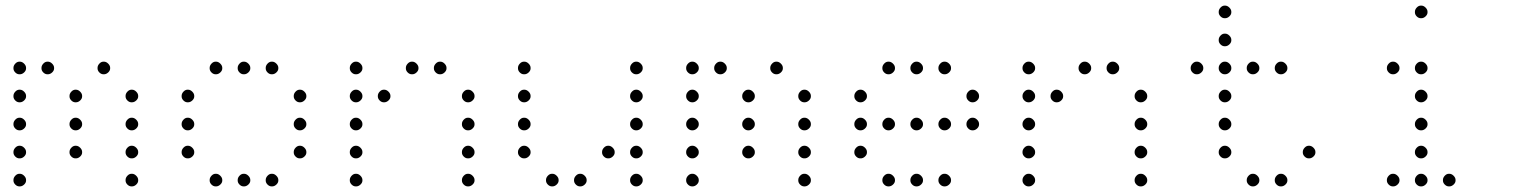

<svg xmlns="http://www.w3.org/2000/svg" viewBox="-20 -693 5440 685"><path d="M49 -473Q41 -473 34.5 -466Q28 -459 28 -451V-449Q28 -441 34.5 -434.5Q41 -428 49 -428H51Q59 -428 66 -434.5Q73 -441 73 -449V-451Q73 -459 66 -466Q59 -473 51 -473ZM149 -473Q141 -473 134.5 -466Q128 -459 128 -451V-449Q128 -441 134.5 -434.5Q141 -428 149 -428H151Q159 -428 166 -434.5Q173 -441 173 -449V-451Q173 -459 166 -466Q159 -473 151 -473ZM349 -473Q341 -473 334.5 -466Q328 -459 328 -451V-449Q328 -441 334.5 -434.5Q341 -428 349 -428H351Q359 -428 366 -434.5Q373 -441 373 -449V-451Q373 -459 366 -466Q359 -473 351 -473ZM49 -373Q41 -373 34.5 -366Q28 -359 28 -351V-349Q28 -341 34.5 -334.5Q41 -328 49 -328H51Q59 -328 66 -334.5Q73 -341 73 -349V-351Q73 -359 66 -366Q59 -373 51 -373ZM249 -373Q241 -373 234.5 -366Q228 -359 228 -351V-349Q228 -341 234.5 -334.5Q241 -328 249 -328H251Q259 -328 266 -334.5Q273 -341 273 -349V-351Q273 -359 266 -366Q259 -373 251 -373ZM449 -373Q441 -373 434.5 -366Q428 -359 428 -351V-349Q428 -341 434.5 -334.5Q441 -328 449 -328H451Q459 -328 466 -334.5Q473 -341 473 -349V-351Q473 -359 466 -366Q459 -373 451 -373ZM49 -273Q41 -273 34.5 -266Q28 -259 28 -251V-249Q28 -241 34.5 -234.5Q41 -228 49 -228H51Q59 -228 66 -234.5Q73 -241 73 -249V-251Q73 -259 66 -266Q59 -273 51 -273ZM249 -273Q241 -273 234.5 -266Q228 -259 228 -251V-249Q228 -241 234.5 -234.5Q241 -228 249 -228H251Q259 -228 266 -234.5Q273 -241 273 -249V-251Q273 -259 266 -266Q259 -273 251 -273ZM449 -273Q441 -273 434.5 -266Q428 -259 428 -251V-249Q428 -241 434.5 -234.5Q441 -228 449 -228H451Q459 -228 466 -234.5Q473 -241 473 -249V-251Q473 -259 466 -266Q459 -273 451 -273ZM49 -173Q41 -173 34.5 -166Q28 -159 28 -151V-149Q28 -141 34.5 -134.5Q41 -128 49 -128H51Q59 -128 66 -134.5Q73 -141 73 -149V-151Q73 -159 66 -166Q59 -173 51 -173ZM249 -173Q241 -173 234.5 -166Q228 -159 228 -151V-149Q228 -141 234.5 -134.5Q241 -128 249 -128H251Q259 -128 266 -134.5Q273 -141 273 -149V-151Q273 -159 266 -166Q259 -173 251 -173ZM449 -173Q441 -173 434.5 -166Q428 -159 428 -151V-149Q428 -141 434.5 -134.5Q441 -128 449 -128H451Q459 -128 466 -134.5Q473 -141 473 -149V-151Q473 -159 466 -166Q459 -173 451 -173ZM49 -73Q41 -73 34.5 -66Q28 -59 28 -51V-49Q28 -41 34.5 -34.5Q41 -28 49 -28H51Q59 -28 66 -34.5Q73 -41 73 -49V-51Q73 -59 66 -66Q59 -73 51 -73ZM449 -73Q441 -73 434.5 -66Q428 -59 428 -51V-49Q428 -41 434.5 -34.5Q441 -28 449 -28H451Q459 -28 466 -34.5Q473 -41 473 -49V-51Q473 -59 466 -66Q459 -73 451 -73Z M749 -473Q741 -473 734.5 -466Q728 -459 728 -451V-449Q728 -441 734.5 -434.5Q741 -428 749 -428H751Q759 -428 766 -434.5Q773 -441 773 -449V-451Q773 -459 766 -466Q759 -473 751 -473ZM849 -473Q841 -473 834.5 -466Q828 -459 828 -451V-449Q828 -441 834.5 -434.5Q841 -428 849 -428H851Q859 -428 866 -434.5Q873 -441 873 -449V-451Q873 -459 866 -466Q859 -473 851 -473ZM949 -473Q941 -473 934.5 -466Q928 -459 928 -451V-449Q928 -441 934.5 -434.5Q941 -428 949 -428H951Q959 -428 966 -434.5Q973 -441 973 -449V-451Q973 -459 966 -466Q959 -473 951 -473ZM649 -373Q641 -373 634.5 -366Q628 -359 628 -351V-349Q628 -341 634.5 -334.5Q641 -328 649 -328H651Q659 -328 666 -334.5Q673 -341 673 -349V-351Q673 -359 666 -366Q659 -373 651 -373ZM1049 -373Q1041 -373 1034.5 -366Q1028 -359 1028 -351V-349Q1028 -341 1034.5 -334.5Q1041 -328 1049 -328H1051Q1059 -328 1066 -334.5Q1073 -341 1073 -349V-351Q1073 -359 1066 -366Q1059 -373 1051 -373ZM649 -273Q641 -273 634.5 -266Q628 -259 628 -251V-249Q628 -241 634.5 -234.5Q641 -228 649 -228H651Q659 -228 666 -234.5Q673 -241 673 -249V-251Q673 -259 666 -266Q659 -273 651 -273ZM1049 -273Q1041 -273 1034.5 -266Q1028 -259 1028 -251V-249Q1028 -241 1034.5 -234.5Q1041 -228 1049 -228H1051Q1059 -228 1066 -234.5Q1073 -241 1073 -249V-251Q1073 -259 1066 -266Q1059 -273 1051 -273ZM649 -173Q641 -173 634.5 -166Q628 -159 628 -151V-149Q628 -141 634.5 -134.5Q641 -128 649 -128H651Q659 -128 666 -134.5Q673 -141 673 -149V-151Q673 -159 666 -166Q659 -173 651 -173ZM1049 -173Q1041 -173 1034.5 -166Q1028 -159 1028 -151V-149Q1028 -141 1034.5 -134.5Q1041 -128 1049 -128H1051Q1059 -128 1066 -134.5Q1073 -141 1073 -149V-151Q1073 -159 1066 -166Q1059 -173 1051 -173ZM749 -73Q741 -73 734.5 -66Q728 -59 728 -51V-49Q728 -41 734.5 -34.5Q741 -28 749 -28H751Q759 -28 766 -34.5Q773 -41 773 -49V-51Q773 -59 766 -66Q759 -73 751 -73ZM849 -73Q841 -73 834.5 -66Q828 -59 828 -51V-49Q828 -41 834.5 -34.5Q841 -28 849 -28H851Q859 -28 866 -34.5Q873 -41 873 -49V-51Q873 -59 866 -66Q859 -73 851 -73ZM949 -73Q941 -73 934.5 -66Q928 -59 928 -51V-49Q928 -41 934.5 -34.5Q941 -28 949 -28H951Q959 -28 966 -34.5Q973 -41 973 -49V-51Q973 -59 966 -66Q959 -73 951 -73Z M1249 -473Q1241 -473 1234.5 -466Q1228 -459 1228 -451V-449Q1228 -441 1234.5 -434.5Q1241 -428 1249 -428H1251Q1259 -428 1266 -434.5Q1273 -441 1273 -449V-451Q1273 -459 1266 -466Q1259 -473 1251 -473ZM1449 -473Q1441 -473 1434.5 -466Q1428 -459 1428 -451V-449Q1428 -441 1434.5 -434.5Q1441 -428 1449 -428H1451Q1459 -428 1466 -434.5Q1473 -441 1473 -449V-451Q1473 -459 1466 -466Q1459 -473 1451 -473ZM1549 -473Q1541 -473 1534.5 -466Q1528 -459 1528 -451V-449Q1528 -441 1534.5 -434.5Q1541 -428 1549 -428H1551Q1559 -428 1566 -434.5Q1573 -441 1573 -449V-451Q1573 -459 1566 -466Q1559 -473 1551 -473ZM1249 -373Q1241 -373 1234.5 -366Q1228 -359 1228 -351V-349Q1228 -341 1234.5 -334.5Q1241 -328 1249 -328H1251Q1259 -328 1266 -334.5Q1273 -341 1273 -349V-351Q1273 -359 1266 -366Q1259 -373 1251 -373ZM1349 -373Q1341 -373 1334.5 -366Q1328 -359 1328 -351V-349Q1328 -341 1334.5 -334.5Q1341 -328 1349 -328H1351Q1359 -328 1366 -334.5Q1373 -341 1373 -349V-351Q1373 -359 1366 -366Q1359 -373 1351 -373ZM1649 -373Q1641 -373 1634.5 -366Q1628 -359 1628 -351V-349Q1628 -341 1634.5 -334.5Q1641 -328 1649 -328H1651Q1659 -328 1666 -334.5Q1673 -341 1673 -349V-351Q1673 -359 1666 -366Q1659 -373 1651 -373ZM1249 -273Q1241 -273 1234.5 -266Q1228 -259 1228 -251V-249Q1228 -241 1234.5 -234.5Q1241 -228 1249 -228H1251Q1259 -228 1266 -234.5Q1273 -241 1273 -249V-251Q1273 -259 1266 -266Q1259 -273 1251 -273ZM1649 -273Q1641 -273 1634.5 -266Q1628 -259 1628 -251V-249Q1628 -241 1634.5 -234.5Q1641 -228 1649 -228H1651Q1659 -228 1666 -234.5Q1673 -241 1673 -249V-251Q1673 -259 1666 -266Q1659 -273 1651 -273ZM1249 -173Q1241 -173 1234.5 -166Q1228 -159 1228 -151V-149Q1228 -141 1234.5 -134.5Q1241 -128 1249 -128H1251Q1259 -128 1266 -134.5Q1273 -141 1273 -149V-151Q1273 -159 1266 -166Q1259 -173 1251 -173ZM1649 -173Q1641 -173 1634.5 -166Q1628 -159 1628 -151V-149Q1628 -141 1634.5 -134.5Q1641 -128 1649 -128H1651Q1659 -128 1666 -134.5Q1673 -141 1673 -149V-151Q1673 -159 1666 -166Q1659 -173 1651 -173ZM1249 -73Q1241 -73 1234.5 -66Q1228 -59 1228 -51V-49Q1228 -41 1234.5 -34.5Q1241 -28 1249 -28H1251Q1259 -28 1266 -34.5Q1273 -41 1273 -49V-51Q1273 -59 1266 -66Q1259 -73 1251 -73ZM1649 -73Q1641 -73 1634.5 -66Q1628 -59 1628 -51V-49Q1628 -41 1634.5 -34.5Q1641 -28 1649 -28H1651Q1659 -28 1666 -34.5Q1673 -41 1673 -49V-51Q1673 -59 1666 -66Q1659 -73 1651 -73Z M1849 -473Q1841 -473 1834.5 -466Q1828 -459 1828 -451V-449Q1828 -441 1834.5 -434.5Q1841 -428 1849 -428H1851Q1859 -428 1866 -434.5Q1873 -441 1873 -449V-451Q1873 -459 1866 -466Q1859 -473 1851 -473ZM2249 -473Q2241 -473 2234.5 -466Q2228 -459 2228 -451V-449Q2228 -441 2234.5 -434.5Q2241 -428 2249 -428H2251Q2259 -428 2266 -434.5Q2273 -441 2273 -449V-451Q2273 -459 2266 -466Q2259 -473 2251 -473ZM1849 -373Q1841 -373 1834.5 -366Q1828 -359 1828 -351V-349Q1828 -341 1834.5 -334.5Q1841 -328 1849 -328H1851Q1859 -328 1866 -334.5Q1873 -341 1873 -349V-351Q1873 -359 1866 -366Q1859 -373 1851 -373ZM2249 -373Q2241 -373 2234.5 -366Q2228 -359 2228 -351V-349Q2228 -341 2234.5 -334.5Q2241 -328 2249 -328H2251Q2259 -328 2266 -334.5Q2273 -341 2273 -349V-351Q2273 -359 2266 -366Q2259 -373 2251 -373ZM1849 -273Q1841 -273 1834.5 -266Q1828 -259 1828 -251V-249Q1828 -241 1834.5 -234.5Q1841 -228 1849 -228H1851Q1859 -228 1866 -234.5Q1873 -241 1873 -249V-251Q1873 -259 1866 -266Q1859 -273 1851 -273ZM2249 -273Q2241 -273 2234.5 -266Q2228 -259 2228 -251V-249Q2228 -241 2234.5 -234.5Q2241 -228 2249 -228H2251Q2259 -228 2266 -234.5Q2273 -241 2273 -249V-251Q2273 -259 2266 -266Q2259 -273 2251 -273ZM1849 -173Q1841 -173 1834.5 -166Q1828 -159 1828 -151V-149Q1828 -141 1834.5 -134.5Q1841 -128 1849 -128H1851Q1859 -128 1866 -134.5Q1873 -141 1873 -149V-151Q1873 -159 1866 -166Q1859 -173 1851 -173ZM2149 -173Q2141 -173 2134.5 -166Q2128 -159 2128 -151V-149Q2128 -141 2134.5 -134.5Q2141 -128 2149 -128H2151Q2159 -128 2166 -134.5Q2173 -141 2173 -149V-151Q2173 -159 2166 -166Q2159 -173 2151 -173ZM2249 -173Q2241 -173 2234.5 -166Q2228 -159 2228 -151V-149Q2228 -141 2234.5 -134.5Q2241 -128 2249 -128H2251Q2259 -128 2266 -134.5Q2273 -141 2273 -149V-151Q2273 -159 2266 -166Q2259 -173 2251 -173ZM1949 -73Q1941 -73 1934.5 -66Q1928 -59 1928 -51V-49Q1928 -41 1934.5 -34.5Q1941 -28 1949 -28H1951Q1959 -28 1966 -34.5Q1973 -41 1973 -49V-51Q1973 -59 1966 -66Q1959 -73 1951 -73ZM2049 -73Q2041 -73 2034.5 -66Q2028 -59 2028 -51V-49Q2028 -41 2034.5 -34.5Q2041 -28 2049 -28H2051Q2059 -28 2066 -34.5Q2073 -41 2073 -49V-51Q2073 -59 2066 -66Q2059 -73 2051 -73ZM2249 -73Q2241 -73 2234.5 -66Q2228 -59 2228 -51V-49Q2228 -41 2234.5 -34.5Q2241 -28 2249 -28H2251Q2259 -28 2266 -34.5Q2273 -41 2273 -49V-51Q2273 -59 2266 -66Q2259 -73 2251 -73Z M2449 -473Q2441 -473 2434.5 -466Q2428 -459 2428 -451V-449Q2428 -441 2434.5 -434.5Q2441 -428 2449 -428H2451Q2459 -428 2466 -434.5Q2473 -441 2473 -449V-451Q2473 -459 2466 -466Q2459 -473 2451 -473ZM2549 -473Q2541 -473 2534.5 -466Q2528 -459 2528 -451V-449Q2528 -441 2534.5 -434.5Q2541 -428 2549 -428H2551Q2559 -428 2566 -434.5Q2573 -441 2573 -449V-451Q2573 -459 2566 -466Q2559 -473 2551 -473ZM2749 -473Q2741 -473 2734.5 -466Q2728 -459 2728 -451V-449Q2728 -441 2734.5 -434.5Q2741 -428 2749 -428H2751Q2759 -428 2766 -434.5Q2773 -441 2773 -449V-451Q2773 -459 2766 -466Q2759 -473 2751 -473ZM2449 -373Q2441 -373 2434.5 -366Q2428 -359 2428 -351V-349Q2428 -341 2434.5 -334.5Q2441 -328 2449 -328H2451Q2459 -328 2466 -334.5Q2473 -341 2473 -349V-351Q2473 -359 2466 -366Q2459 -373 2451 -373ZM2649 -373Q2641 -373 2634.5 -366Q2628 -359 2628 -351V-349Q2628 -341 2634.5 -334.5Q2641 -328 2649 -328H2651Q2659 -328 2666 -334.5Q2673 -341 2673 -349V-351Q2673 -359 2666 -366Q2659 -373 2651 -373ZM2849 -373Q2841 -373 2834.5 -366Q2828 -359 2828 -351V-349Q2828 -341 2834.5 -334.5Q2841 -328 2849 -328H2851Q2859 -328 2866 -334.5Q2873 -341 2873 -349V-351Q2873 -359 2866 -366Q2859 -373 2851 -373ZM2449 -273Q2441 -273 2434.5 -266Q2428 -259 2428 -251V-249Q2428 -241 2434.5 -234.5Q2441 -228 2449 -228H2451Q2459 -228 2466 -234.5Q2473 -241 2473 -249V-251Q2473 -259 2466 -266Q2459 -273 2451 -273ZM2649 -273Q2641 -273 2634.5 -266Q2628 -259 2628 -251V-249Q2628 -241 2634.5 -234.5Q2641 -228 2649 -228H2651Q2659 -228 2666 -234.5Q2673 -241 2673 -249V-251Q2673 -259 2666 -266Q2659 -273 2651 -273ZM2849 -273Q2841 -273 2834.5 -266Q2828 -259 2828 -251V-249Q2828 -241 2834.5 -234.5Q2841 -228 2849 -228H2851Q2859 -228 2866 -234.5Q2873 -241 2873 -249V-251Q2873 -259 2866 -266Q2859 -273 2851 -273ZM2449 -173Q2441 -173 2434.5 -166Q2428 -159 2428 -151V-149Q2428 -141 2434.5 -134.5Q2441 -128 2449 -128H2451Q2459 -128 2466 -134.5Q2473 -141 2473 -149V-151Q2473 -159 2466 -166Q2459 -173 2451 -173ZM2649 -173Q2641 -173 2634.5 -166Q2628 -159 2628 -151V-149Q2628 -141 2634.5 -134.5Q2641 -128 2649 -128H2651Q2659 -128 2666 -134.5Q2673 -141 2673 -149V-151Q2673 -159 2666 -166Q2659 -173 2651 -173ZM2849 -173Q2841 -173 2834.5 -166Q2828 -159 2828 -151V-149Q2828 -141 2834.5 -134.5Q2841 -128 2849 -128H2851Q2859 -128 2866 -134.5Q2873 -141 2873 -149V-151Q2873 -159 2866 -166Q2859 -173 2851 -173ZM2449 -73Q2441 -73 2434.5 -66Q2428 -59 2428 -51V-49Q2428 -41 2434.5 -34.5Q2441 -28 2449 -28H2451Q2459 -28 2466 -34.5Q2473 -41 2473 -49V-51Q2473 -59 2466 -66Q2459 -73 2451 -73ZM2849 -73Q2841 -73 2834.5 -66Q2828 -59 2828 -51V-49Q2828 -41 2834.5 -34.5Q2841 -28 2849 -28H2851Q2859 -28 2866 -34.5Q2873 -41 2873 -49V-51Q2873 -59 2866 -66Q2859 -73 2851 -73Z M3149 -473Q3141 -473 3134.5 -466Q3128 -459 3128 -451V-449Q3128 -441 3134.5 -434.5Q3141 -428 3149 -428H3151Q3159 -428 3166 -434.5Q3173 -441 3173 -449V-451Q3173 -459 3166 -466Q3159 -473 3151 -473ZM3249 -473Q3241 -473 3234.5 -466Q3228 -459 3228 -451V-449Q3228 -441 3234.5 -434.5Q3241 -428 3249 -428H3251Q3259 -428 3266 -434.5Q3273 -441 3273 -449V-451Q3273 -459 3266 -466Q3259 -473 3251 -473ZM3349 -473Q3341 -473 3334.5 -466Q3328 -459 3328 -451V-449Q3328 -441 3334.5 -434.5Q3341 -428 3349 -428H3351Q3359 -428 3366 -434.5Q3373 -441 3373 -449V-451Q3373 -459 3366 -466Q3359 -473 3351 -473ZM3049 -373Q3041 -373 3034.5 -366Q3028 -359 3028 -351V-349Q3028 -341 3034.5 -334.5Q3041 -328 3049 -328H3051Q3059 -328 3066 -334.5Q3073 -341 3073 -349V-351Q3073 -359 3066 -366Q3059 -373 3051 -373ZM3449 -373Q3441 -373 3434.5 -366Q3428 -359 3428 -351V-349Q3428 -341 3434.5 -334.5Q3441 -328 3449 -328H3451Q3459 -328 3466 -334.5Q3473 -341 3473 -349V-351Q3473 -359 3466 -366Q3459 -373 3451 -373ZM3049 -273Q3041 -273 3034.5 -266Q3028 -259 3028 -251V-249Q3028 -241 3034.5 -234.5Q3041 -228 3049 -228H3051Q3059 -228 3066 -234.5Q3073 -241 3073 -249V-251Q3073 -259 3066 -266Q3059 -273 3051 -273ZM3149 -273Q3141 -273 3134.5 -266Q3128 -259 3128 -251V-249Q3128 -241 3134.5 -234.5Q3141 -228 3149 -228H3151Q3159 -228 3166 -234.5Q3173 -241 3173 -249V-251Q3173 -259 3166 -266Q3159 -273 3151 -273ZM3249 -273Q3241 -273 3234.5 -266Q3228 -259 3228 -251V-249Q3228 -241 3234.5 -234.5Q3241 -228 3249 -228H3251Q3259 -228 3266 -234.5Q3273 -241 3273 -249V-251Q3273 -259 3266 -266Q3259 -273 3251 -273ZM3349 -273Q3341 -273 3334.5 -266Q3328 -259 3328 -251V-249Q3328 -241 3334.5 -234.5Q3341 -228 3349 -228H3351Q3359 -228 3366 -234.5Q3373 -241 3373 -249V-251Q3373 -259 3366 -266Q3359 -273 3351 -273ZM3449 -273Q3441 -273 3434.5 -266Q3428 -259 3428 -251V-249Q3428 -241 3434.5 -234.5Q3441 -228 3449 -228H3451Q3459 -228 3466 -234.5Q3473 -241 3473 -249V-251Q3473 -259 3466 -266Q3459 -273 3451 -273ZM3049 -173Q3041 -173 3034.5 -166Q3028 -159 3028 -151V-149Q3028 -141 3034.5 -134.5Q3041 -128 3049 -128H3051Q3059 -128 3066 -134.5Q3073 -141 3073 -149V-151Q3073 -159 3066 -166Q3059 -173 3051 -173ZM3149 -73Q3141 -73 3134.5 -66Q3128 -59 3128 -51V-49Q3128 -41 3134.5 -34.5Q3141 -28 3149 -28H3151Q3159 -28 3166 -34.5Q3173 -41 3173 -49V-51Q3173 -59 3166 -66Q3159 -73 3151 -73ZM3249 -73Q3241 -73 3234.5 -66Q3228 -59 3228 -51V-49Q3228 -41 3234.5 -34.5Q3241 -28 3249 -28H3251Q3259 -28 3266 -34.5Q3273 -41 3273 -49V-51Q3273 -59 3266 -66Q3259 -73 3251 -73ZM3349 -73Q3341 -73 3334.5 -66Q3328 -59 3328 -51V-49Q3328 -41 3334.5 -34.5Q3341 -28 3349 -28H3351Q3359 -28 3366 -34.5Q3373 -41 3373 -49V-51Q3373 -59 3366 -66Q3359 -73 3351 -73Z M3649 -473Q3641 -473 3634.5 -466Q3628 -459 3628 -451V-449Q3628 -441 3634.5 -434.5Q3641 -428 3649 -428H3651Q3659 -428 3666 -434.5Q3673 -441 3673 -449V-451Q3673 -459 3666 -466Q3659 -473 3651 -473ZM3849 -473Q3841 -473 3834.5 -466Q3828 -459 3828 -451V-449Q3828 -441 3834.5 -434.5Q3841 -428 3849 -428H3851Q3859 -428 3866 -434.5Q3873 -441 3873 -449V-451Q3873 -459 3866 -466Q3859 -473 3851 -473ZM3949 -473Q3941 -473 3934.5 -466Q3928 -459 3928 -451V-449Q3928 -441 3934.5 -434.5Q3941 -428 3949 -428H3951Q3959 -428 3966 -434.5Q3973 -441 3973 -449V-451Q3973 -459 3966 -466Q3959 -473 3951 -473ZM3649 -373Q3641 -373 3634.5 -366Q3628 -359 3628 -351V-349Q3628 -341 3634.5 -334.5Q3641 -328 3649 -328H3651Q3659 -328 3666 -334.5Q3673 -341 3673 -349V-351Q3673 -359 3666 -366Q3659 -373 3651 -373ZM3749 -373Q3741 -373 3734.5 -366Q3728 -359 3728 -351V-349Q3728 -341 3734.5 -334.5Q3741 -328 3749 -328H3751Q3759 -328 3766 -334.5Q3773 -341 3773 -349V-351Q3773 -359 3766 -366Q3759 -373 3751 -373ZM4049 -373Q4041 -373 4034.5 -366Q4028 -359 4028 -351V-349Q4028 -341 4034.5 -334.5Q4041 -328 4049 -328H4051Q4059 -328 4066 -334.5Q4073 -341 4073 -349V-351Q4073 -359 4066 -366Q4059 -373 4051 -373ZM3649 -273Q3641 -273 3634.5 -266Q3628 -259 3628 -251V-249Q3628 -241 3634.5 -234.5Q3641 -228 3649 -228H3651Q3659 -228 3666 -234.5Q3673 -241 3673 -249V-251Q3673 -259 3666 -266Q3659 -273 3651 -273ZM4049 -273Q4041 -273 4034.5 -266Q4028 -259 4028 -251V-249Q4028 -241 4034.5 -234.5Q4041 -228 4049 -228H4051Q4059 -228 4066 -234.5Q4073 -241 4073 -249V-251Q4073 -259 4066 -266Q4059 -273 4051 -273ZM3649 -173Q3641 -173 3634.5 -166Q3628 -159 3628 -151V-149Q3628 -141 3634.5 -134.5Q3641 -128 3649 -128H3651Q3659 -128 3666 -134.5Q3673 -141 3673 -149V-151Q3673 -159 3666 -166Q3659 -173 3651 -173ZM4049 -173Q4041 -173 4034.5 -166Q4028 -159 4028 -151V-149Q4028 -141 4034.5 -134.5Q4041 -128 4049 -128H4051Q4059 -128 4066 -134.5Q4073 -141 4073 -149V-151Q4073 -159 4066 -166Q4059 -173 4051 -173ZM3649 -73Q3641 -73 3634.5 -66Q3628 -59 3628 -51V-49Q3628 -41 3634.5 -34.5Q3641 -28 3649 -28H3651Q3659 -28 3666 -34.5Q3673 -41 3673 -49V-51Q3673 -59 3666 -66Q3659 -73 3651 -73ZM4049 -73Q4041 -73 4034.5 -66Q4028 -59 4028 -51V-49Q4028 -41 4034.5 -34.5Q4041 -28 4049 -28H4051Q4059 -28 4066 -34.5Q4073 -41 4073 -49V-51Q4073 -59 4066 -66Q4059 -73 4051 -73Z M4349 -673Q4341 -673 4334.5 -666Q4328 -659 4328 -651V-649Q4328 -641 4334.5 -634.5Q4341 -628 4349 -628H4351Q4359 -628 4366 -634.5Q4373 -641 4373 -649V-651Q4373 -659 4366 -666Q4359 -673 4351 -673ZM4349 -573Q4341 -573 4334.5 -566Q4328 -559 4328 -551V-549Q4328 -541 4334.5 -534.5Q4341 -528 4349 -528H4351Q4359 -528 4366 -534.5Q4373 -541 4373 -549V-551Q4373 -559 4366 -566Q4359 -573 4351 -573ZM4249 -473Q4241 -473 4234.5 -466Q4228 -459 4228 -451V-449Q4228 -441 4234.5 -434.5Q4241 -428 4249 -428H4251Q4259 -428 4266 -434.5Q4273 -441 4273 -449V-451Q4273 -459 4266 -466Q4259 -473 4251 -473ZM4349 -473Q4341 -473 4334.5 -466Q4328 -459 4328 -451V-449Q4328 -441 4334.5 -434.5Q4341 -428 4349 -428H4351Q4359 -428 4366 -434.5Q4373 -441 4373 -449V-451Q4373 -459 4366 -466Q4359 -473 4351 -473ZM4449 -473Q4441 -473 4434.5 -466Q4428 -459 4428 -451V-449Q4428 -441 4434.5 -434.5Q4441 -428 4449 -428H4451Q4459 -428 4466 -434.5Q4473 -441 4473 -449V-451Q4473 -459 4466 -466Q4459 -473 4451 -473ZM4549 -473Q4541 -473 4534.5 -466Q4528 -459 4528 -451V-449Q4528 -441 4534.5 -434.5Q4541 -428 4549 -428H4551Q4559 -428 4566 -434.5Q4573 -441 4573 -449V-451Q4573 -459 4566 -466Q4559 -473 4551 -473ZM4349 -373Q4341 -373 4334.5 -366Q4328 -359 4328 -351V-349Q4328 -341 4334.5 -334.5Q4341 -328 4349 -328H4351Q4359 -328 4366 -334.5Q4373 -341 4373 -349V-351Q4373 -359 4366 -366Q4359 -373 4351 -373ZM4349 -273Q4341 -273 4334.5 -266Q4328 -259 4328 -251V-249Q4328 -241 4334.5 -234.5Q4341 -228 4349 -228H4351Q4359 -228 4366 -234.5Q4373 -241 4373 -249V-251Q4373 -259 4366 -266Q4359 -273 4351 -273ZM4349 -173Q4341 -173 4334.5 -166Q4328 -159 4328 -151V-149Q4328 -141 4334.5 -134.5Q4341 -128 4349 -128H4351Q4359 -128 4366 -134.5Q4373 -141 4373 -149V-151Q4373 -159 4366 -166Q4359 -173 4351 -173ZM4649 -173Q4641 -173 4634.5 -166Q4628 -159 4628 -151V-149Q4628 -141 4634.5 -134.5Q4641 -128 4649 -128H4651Q4659 -128 4666 -134.5Q4673 -141 4673 -149V-151Q4673 -159 4666 -166Q4659 -173 4651 -173ZM4449 -73Q4441 -73 4434.5 -66Q4428 -59 4428 -51V-49Q4428 -41 4434.5 -34.5Q4441 -28 4449 -28H4451Q4459 -28 4466 -34.5Q4473 -41 4473 -49V-51Q4473 -59 4466 -66Q4459 -73 4451 -73ZM4549 -73Q4541 -73 4534.5 -66Q4528 -59 4528 -51V-49Q4528 -41 4534.5 -34.5Q4541 -28 4549 -28H4551Q4559 -28 4566 -34.5Q4573 -41 4573 -49V-51Q4573 -59 4566 -66Q4559 -73 4551 -73Z M5049 -673Q5041 -673 5034.5 -666Q5028 -659 5028 -651V-649Q5028 -641 5034.5 -634.5Q5041 -628 5049 -628H5051Q5059 -628 5066 -634.5Q5073 -641 5073 -649V-651Q5073 -659 5066 -666Q5059 -673 5051 -673ZM4949 -473Q4941 -473 4934.5 -466Q4928 -459 4928 -451V-449Q4928 -441 4934.5 -434.5Q4941 -428 4949 -428H4951Q4959 -428 4966 -434.5Q4973 -441 4973 -449V-451Q4973 -459 4966 -466Q4959 -473 4951 -473ZM5049 -473Q5041 -473 5034.5 -466Q5028 -459 5028 -451V-449Q5028 -441 5034.5 -434.5Q5041 -428 5049 -428H5051Q5059 -428 5066 -434.5Q5073 -441 5073 -449V-451Q5073 -459 5066 -466Q5059 -473 5051 -473ZM5049 -373Q5041 -373 5034.5 -366Q5028 -359 5028 -351V-349Q5028 -341 5034.5 -334.5Q5041 -328 5049 -328H5051Q5059 -328 5066 -334.5Q5073 -341 5073 -349V-351Q5073 -359 5066 -366Q5059 -373 5051 -373ZM5049 -273Q5041 -273 5034.5 -266Q5028 -259 5028 -251V-249Q5028 -241 5034.5 -234.5Q5041 -228 5049 -228H5051Q5059 -228 5066 -234.5Q5073 -241 5073 -249V-251Q5073 -259 5066 -266Q5059 -273 5051 -273ZM5049 -173Q5041 -173 5034.5 -166Q5028 -159 5028 -151V-149Q5028 -141 5034.5 -134.5Q5041 -128 5049 -128H5051Q5059 -128 5066 -134.5Q5073 -141 5073 -149V-151Q5073 -159 5066 -166Q5059 -173 5051 -173ZM4949 -73Q4941 -73 4934.5 -66Q4928 -59 4928 -51V-49Q4928 -41 4934.5 -34.5Q4941 -28 4949 -28H4951Q4959 -28 4966 -34.5Q4973 -41 4973 -49V-51Q4973 -59 4966 -66Q4959 -73 4951 -73ZM5049 -73Q5041 -73 5034.5 -66Q5028 -59 5028 -51V-49Q5028 -41 5034.5 -34.5Q5041 -28 5049 -28H5051Q5059 -28 5066 -34.5Q5073 -41 5073 -49V-51Q5073 -59 5066 -66Q5059 -73 5051 -73ZM5149 -73Q5141 -73 5134.5 -66Q5128 -59 5128 -51V-49Q5128 -41 5134.5 -34.5Q5141 -28 5149 -28H5151Q5159 -28 5166 -34.5Q5173 -41 5173 -49V-51Q5173 -59 5166 -66Q5159 -73 5151 -73Z"/></svg>

Font: Doto Rounded Light
Style: Regular
Weight: 300
Monospace: yes
Version: Version 1.000